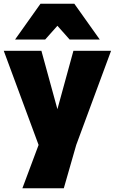

<svg xmlns="http://www.w3.org/2000/svg" viewBox="-20 -800 610 1020"><path d="M319 200H99L185 -30L0 -530H200L285 -220L370 -530H570L385 -30ZM510 -590H350L285 -663L220 -590H60L195 -780H375Z"/></svg>

Font: Tanohe Sans ExtraBold
Style: Regular
Weight: 800
Designer: Village Type and Design LLC & Cristiano Sobral
Foundry: Cooper Hewitt Smithsonian Design Museum
Version: Version 1.00;September 29, 2021;FontCreator 13.0.0.2655 64-b